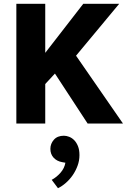

<svg xmlns="http://www.w3.org/2000/svg" viewBox="-20 -650 667 1010"><path d="M66 0V-630H218V-372L418 -630H607L380 -357L627 0H441L269 -263L218 -208V0ZM307 203Q279 198 262 179.5Q245 161 245 133Q245 106 263.5 85Q282 64 316 64Q329 64 343.5 69.5Q358 75 370 87Q382 99 390 118.5Q398 138 398 166Q398 195 388 222Q378 249 362.5 271.5Q347 294 326.5 312Q306 330 285 340L252 296Q278 282 298.5 258.5Q319 235 324 206Z"/></svg>

Font: Mukta Mahee ExtraBold
Style: Regular
Weight: 800
Designer: Shuchita Grover, Noopur Datye, Girish Dalvi, Yashodeep Gholap
Foundry: Ek Type
Version: Version 2.538;PS 1.000;hotconv 16.6.51;makeotf.lib2.5.65220;